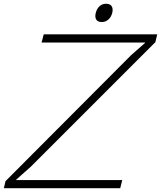

<svg xmlns="http://www.w3.org/2000/svg" viewBox="-30 -991 848 1011"><path d="M613.8 -43 603 0H-9.8L-1 -37.1L661.1 -701.2L733.9 -765.1L734.9 -767.1H189L200.2 -810.1H797.9L788.1 -769L132.8 -113.8L55.2 -44.9V-43ZM528.8 -971.2Q549.8 -971.2 558.1 -958Q566.4 -944.8 561 -922.9Q555.2 -900.9 540.5 -887.9Q525.9 -875 505.9 -875Q484.9 -875 476.8 -887.9Q468.8 -900.9 474.1 -922.9Q480 -945.3 494.1 -958.3Q508.3 -971.2 528.8 -971.2Z"/></svg>

Font: Sinkin Sans 200 X Light Italic
Style: Regular
Weight: 200
Italic angle: -112°
Designer: Keith Bates
Foundry: K-Type
Version: Sinkin Sans (version 1.0)  by Keith Bates   •   © 2014   www